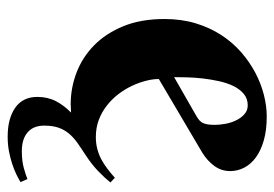

<svg xmlns="http://www.w3.org/2000/svg" viewBox="-128 -419 719 503"><g transform="rotate(90 231.5 -167.5)"><path d="M187 -224.1Q187 -208.5 191.7 -190.2Q196.3 -171.9 205.1 -153.3Q213.9 -134.8 226.8 -117.9Q239.7 -101.1 256.6 -87.9Q273.4 -74.7 293.9 -66.9Q314.5 -59.1 338.9 -59.1Q356 -59.1 370.6 -63Q385.3 -66.9 397.9 -73.7Q410.6 -80.6 422.4 -89.6Q434.1 -98.6 445.8 -108.9L458 -97.2Q445.8 -82 428 -64.9Q410.2 -47.9 386.2 -32.2Q368.7 -21 354.2 -10.7Q339.8 -0.5 329.8 11.5Q319.8 23.4 314.5 38.8Q309.1 54.2 309.1 76.2Q309.1 104.5 326.7 119.6Q344.2 134.8 376 134.8Q401.9 134.8 420.2 129.6Q438.5 124.5 449.2 120.1L457 138.2Q449.2 143.1 437.3 148.9Q425.3 154.8 409.9 159.9Q394.5 165 376.5 168.5Q358.4 171.9 337.9 171.9Q290.5 171.9 262.2 152.1Q233.9 132.3 233.9 94.2Q233.9 66.9 245.1 45.4Q256.3 23.9 274.9 5.9Q269.5 5.9 264.4 6.3Q259.3 6.8 252.9 6.8Q210.4 6.8 170.2 -8.5Q129.9 -23.9 98.6 -54.7Q67.4 -85.4 48.6 -131.3Q29.8 -177.2 29.8 -238.8Q29.8 -283.2 41 -320.3Q52.2 -357.4 71.5 -387.2Q90.8 -417 116.5 -439.5Q142.1 -461.9 170.4 -476.8Q198.7 -491.7 228.3 -499.3Q257.8 -506.8 285.2 -506.8Q321.3 -506.8 348.1 -499Q375 -491.2 392.8 -478Q410.6 -464.8 419.4 -447.5Q428.2 -430.2 428.2 -411.1Q428.2 -388.2 415 -369.9Q401.9 -351.6 379.9 -337.9ZM285.2 -323.2Q291.5 -327.1 295.7 -330.8Q299.8 -334.5 302.2 -339.6Q304.7 -344.7 305.9 -352.3Q307.1 -359.9 307.1 -371.1Q307.1 -383.3 304.4 -398.2Q301.8 -413.1 295.4 -426.3Q289.1 -439.5 279.3 -448.2Q269.5 -457 255.9 -457Q238.3 -457 225.8 -446.5Q213.4 -436 205.3 -419.4Q197.3 -402.8 192.6 -381.6Q188 -360.4 185.5 -338.9Q183.1 -317.4 182.6 -297.6Q182.1 -277.8 182.1 -264.2Z"/></g></svg>

Font: Berkshire Swash
Style: Regular
Weight: 400
Designer: Astigmatic (AOETI)
Foundry: Astigmatic (AOETI)
Version: Version 1.001